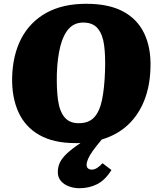

<svg xmlns="http://www.w3.org/2000/svg" viewBox="-20 -739 848 1013"><path d="M399 254Q370 254 344 244.5Q318 235 301.5 216Q285 197 285 169Q285 141 296.5 117.5Q308 94 334.5 69.5Q361 45 405 15Q398 16 391.5 16Q385 16 378 16Q263 16 188 -26.5Q113 -69 77.5 -147Q42 -225 44 -329Q47 -450 93 -537Q139 -624 225 -671.5Q311 -719 435 -719Q554 -719 629.5 -678.5Q705 -638 741 -562.5Q777 -487 774 -384Q772 -288 742 -211Q712 -134 656 -81Q600 -28 517 -3Q489 30 471 55Q453 80 445 98.5Q437 117 437 131Q437 143 444.5 149.5Q452 156 464 156Q478 156 492.5 147Q507 138 521 122L568 158Q535 211 493 232.5Q451 254 399 254ZM395 -89Q449 -89 477.5 -120.5Q506 -152 518.5 -213Q531 -274 534 -362Q537 -442 529.5 -499.5Q522 -557 496 -588.5Q470 -620 419 -620Q373 -620 343.5 -588Q314 -556 298.5 -495.5Q283 -435 280 -351Q278 -270 286 -211.5Q294 -153 320 -121Q346 -89 395 -89Z"/></svg>

Font: Literata 18pt Black
Style: Italic
Weight: 900
Italic angle: -2°
Designer: Latin by Veronika Burian and Jose Scaglione. Greek by Irene Vlachou. Cyrillic by Vera Evstafieva
Foundry: TypeTogether
Version: Version 3.103;gftools[0.9.29]